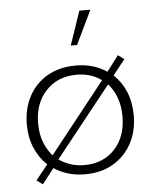

<svg xmlns="http://www.w3.org/2000/svg" viewBox="-49 -652 594 728"><g transform="rotate(-5 248.0 -288.0)"><path d="M85 34 62 17 108 -40Q78 -68 61 -108Q44 -148 44 -197Q44 -257 69 -304Q94 -351 140 -377.5Q186 -404 248 -404Q316 -404 366 -370L411 -429L434 -412L388 -354Q418 -326 434.5 -286Q451 -246 451 -197Q451 -137 426 -90.5Q401 -44 355.5 -17Q310 10 248 10Q213 10 183.5 1Q154 -8 130 -24ZM122 -61 351 -350V-334Q328 -352 303 -360.5Q278 -369 248 -369Q176 -369 131.5 -321.5Q87 -274 87 -197Q87 -156 100 -123.5Q113 -91 136 -67ZM248 -25Q320 -25 364 -72Q408 -119 408 -197Q408 -238 395 -271.5Q382 -305 360 -326L369 -328L143 -44L145 -60Q166 -44 191.5 -34.5Q217 -25 248 -25ZM236 -481 280 -610H322L260 -481Z"/></g></svg>

Font: Rokkitt ExtraLight
Style: Regular
Weight: 250
Version: Version 3.103